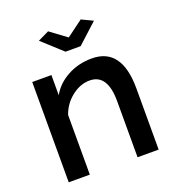

<svg xmlns="http://www.w3.org/2000/svg" viewBox="-132 -836 862 941"><g transform="rotate(-20 298.5 -365.0)"><path d="M166 -702 224 -730 309 -667 394 -730 453 -702 349 -607H270ZM535 -319V0H425V-293Q425 -434 332 -434Q283 -434 238.5 -399Q194 -364 176 -311V0H66V-523H166V-418Q196 -471 253 -501.5Q310 -532 379 -532Q535 -532 535 -319Z"/></g></svg>

Font: Raleway
Style: Regular
Weight: 600
Designer: Matt McInerney, Pablo Impallari, Rodrigo Fuenzalida
Foundry: Matt McInerney, Pablo Impallari, Rodrigo Fuenzalida
Version: Version 1.000;PS 001.001;hotconv 1.0.56; ttfautohint (v1.5)